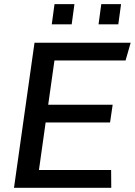

<svg xmlns="http://www.w3.org/2000/svg" viewBox="-20 -888 638 908"><path d="M46.2 0 143.2 -686H598L573.8 -602H237.5L208 -392.8H512.8L500.5 -308.8H195.8L164.2 -84H505.5L506.2 0ZM224.8 -772.8 237.8 -868.5H332L319 -772.8ZM446 -772.8 459 -868.5H552.5L539.5 -772.8Z"/></svg>

Font: Chivo Medium
Style: Italic
Weight: 500
Italic angle: -8.05°
Designer: Hector Gatti
Foundry: Omnibus-Type
Version: Version 2.002